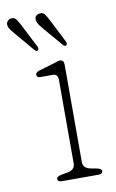

<svg xmlns="http://www.w3.org/2000/svg" viewBox="-119 -677 436 720"><g transform="rotate(-10 99.0 -317.0)"><path d="M143.5 -428V-57.5Q143.5 -34 171 -28.5L195 -24Q213 -20.5 213 -11Q213 0 197 0H57.5Q41.5 0 41.5 -11Q41.5 -20.5 59.5 -24L84.5 -28.5Q112.5 -34 112.5 -57.5V-376Q112.5 -399 92.5 -398.5H47.5Q32 -398 32 -409.5Q32 -419 47 -423.5L103 -440Q108.5 -441.5 115.8 -444.2Q123 -447 128 -447Q143.5 -447 143.5 -428ZM11 -599 54.5 -514Q59 -503.5 54.5 -499Q48 -494.5 41 -503L-22.5 -578Q-29 -585.5 -34.8 -593.2Q-40.5 -601 -42.5 -609Q-44 -619.5 -38.8 -626Q-33.5 -632.5 -25.5 -634Q-12 -636 -5 -626.2Q2 -616.5 11 -599ZM119.5 -599 162.5 -514.5Q168 -503.5 162.5 -499Q156 -495 149.5 -503L85.5 -578Q79.5 -585 73.8 -592.8Q68 -600.5 66.5 -608.5Q62.5 -630.5 83.5 -633.5Q96.5 -636 103.8 -626.2Q111 -616.5 119.5 -599Z"/></g></svg>

Font: Fraunces 72pt S100 Thin
Style: Regular
Weight: 100
Version: Version 1.000; ttfautohint (v1.8.3)